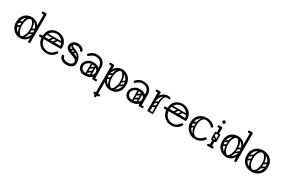

<svg xmlns="http://www.w3.org/2000/svg" viewBox="138 -2258 6017 4089"><g transform="rotate(30 3146.0 -213.0)"><path d="M291 9Q228 9 173 -22Q118 -53 84 -110Q50 -167 50 -245Q50 -314 70.5 -363.5Q91 -413 126 -444.5Q161 -476 203.5 -490.5Q246 -505 291 -505Q351 -505 401.5 -478.5Q452 -452 482 -395Q512 -338 512 -245Q512 -167 483 -110Q454 -53 404.5 -22Q355 9 291 9ZM291 -41Q340 -41 382 -66.5Q424 -92 450.5 -138Q477 -184 477 -246Q477 -319 450 -365Q423 -411 380.5 -433Q338 -455 291 -455Q245 -455 202.5 -433Q160 -411 132.5 -365Q105 -319 105 -246Q105 -184 131.5 -138Q158 -92 200.5 -66.5Q243 -41 291 -41ZM505 4Q478 4 478 -22V-700Q478 -726 505 -726Q533 -726 533 -700V-22Q533 4 505 4ZM387 -157Q378 -171 391 -181L468 -235Q483 -245 492 -231Q503 -216 489 -207L412 -152Q407 -148 399.5 -149Q392 -150 387 -157ZM394 -255Q385 -269 398 -279L475 -333Q490 -343 499 -329Q510 -314 496 -305L419 -250Q414 -246 406.5 -247Q399 -248 394 -255ZM81 -157Q71 -172 85 -181L162 -235Q177 -245 186 -231Q197 -216 183 -207L106 -152Q100 -148 93 -149Q86 -150 81 -157ZM81 -255Q71 -270 85 -279L162 -333Q177 -343 186 -329Q197 -314 183 -305L106 -250Q100 -246 93 -247Q86 -248 81 -255ZM288 -7Q254 -9 224 -36.5Q194 -64 175.5 -116.5Q157 -169 157 -245Q157 -338 175.5 -389Q194 -440 224 -460.5Q254 -481 288 -481L291 -455Q270 -455 247 -430.5Q224 -406 208 -359.5Q192 -313 192 -246Q192 -186 208 -139.5Q224 -93 247.5 -67Q271 -41 291 -41ZM288 -7 291 -41Q307 -41 323.5 -60Q340 -79 353.5 -110Q367 -141 375.5 -177Q384 -213 384 -246Q384 -308 370.5 -355Q357 -402 335.5 -428.5Q314 -455 291 -455L288 -481Q322 -481 352 -460.5Q382 -440 400.5 -389Q419 -338 419 -245Q419 -169 400.5 -116.5Q382 -64 352 -36.5Q322 -9 288 -7ZM531 -702Q529 -689 522 -685Q518 -678 497 -678H446Q434 -678 427 -685Q421 -691 421 -702Q421 -713 427 -719Q434 -726 446 -726H497Q508 -726 514 -724.5Q520 -723 521 -721Q525 -717 528 -712Q531 -707 531 -702Z M942 10Q872 10 816.5 -19.5Q761 -49 726.5 -102Q692 -155 686 -225H642Q616 -225 616 -250Q616 -275 642 -275H686Q691 -358 727 -410Q763 -462 815.5 -486Q868 -510 924 -510Q963 -510 1006.5 -497.5Q1050 -485 1087.5 -455.5Q1125 -426 1149 -376.5Q1173 -327 1173 -253Q1173 -245 1167 -235Q1161 -225 1147 -225H741Q747 -170 774 -128.5Q801 -87 844.5 -63.5Q888 -40 942 -40Q985 -40 1015 -54.5Q1045 -69 1066 -89.5Q1087 -110 1103 -129Q1109 -137 1115.5 -141.5Q1122 -146 1129 -146Q1133 -146 1138.5 -144.5Q1144 -143 1147 -141Q1157 -134 1157 -120Q1157 -114 1152 -106Q1147 -98 1129 -76Q1117 -61 1093 -41Q1069 -21 1031.5 -5.5Q994 10 942 10ZM741 -276H1109Q1117 -276 1117 -283Q1117 -303 1105 -332.5Q1093 -362 1069 -391.5Q1045 -421 1008.5 -440.5Q972 -460 922 -460Q878 -460 838.5 -440.5Q799 -421 772.5 -380.5Q746 -340 741 -276ZM1027 -372H1130V-337H1027ZM921 -366Q934 -356 925 -343L859 -249Q850 -235 834 -246Q821 -256 830 -269L896 -363Q900 -368 907 -369.5Q914 -371 921 -366ZM1019 -366Q1032 -356 1023 -343L957 -249Q948 -235 932 -246Q919 -256 928 -269L994 -363Q998 -368 1005 -369.5Q1012 -371 1019 -366ZM723 -259Q723 -276 740 -276H1072Q1089 -276 1089 -259Q1089 -241 1073 -241H741Q723 -241 723 -259ZM723 -355Q723 -372 740 -372H1072Q1089 -372 1089 -355Q1089 -337 1073 -337H741Q723 -337 723 -355Z M1422 10Q1403 10 1376 4.5Q1349 -1 1322 -14.5Q1295 -28 1274.5 -52.5Q1254 -77 1248 -114Q1248 -116 1248 -117.5Q1248 -119 1248 -120Q1248 -142 1273 -142H1276Q1298 -142 1304 -117Q1311 -89 1331 -73.5Q1351 -58 1377 -52Q1403 -46 1426 -46Q1487 -46 1519.5 -71Q1552 -96 1552 -124Q1552 -157 1531.5 -177Q1511 -197 1478 -210Q1445 -223 1408.5 -234.5Q1372 -246 1339 -262Q1306 -278 1285.5 -304Q1265 -330 1265 -372Q1265 -430 1307 -470Q1349 -510 1428 -510Q1485 -510 1528.5 -483.5Q1572 -457 1582 -415Q1583 -413 1583 -408Q1583 -388 1558 -388H1553Q1542 -388 1536 -394Q1530 -400 1525 -410Q1515 -431 1486 -443Q1457 -455 1428 -455Q1377 -455 1348.5 -434.5Q1320 -414 1320 -374Q1320 -345 1340.5 -328Q1361 -311 1394 -299.5Q1427 -288 1463.5 -277Q1500 -266 1533 -248.5Q1566 -231 1586.5 -201.5Q1607 -172 1607 -123Q1607 -62 1557.5 -26Q1508 10 1422 10ZM1572 -123Q1572 -189 1553 -228Q1534 -267 1504 -289Q1474 -311 1440 -324Q1406 -337 1376 -350.5Q1346 -364 1327 -385Q1308 -406 1308 -445L1343 -447Q1343 -421 1362 -405.5Q1381 -390 1411 -378.5Q1441 -367 1475 -351Q1509 -335 1539 -308.5Q1569 -282 1588 -237.5Q1607 -193 1607 -123ZM1421 -363Q1427 -356 1425 -349.5Q1423 -343 1417 -339L1357 -297Q1342 -287 1331 -300Q1321 -313 1336 -325L1396 -367Q1410 -377 1421 -363ZM1492 -337Q1497 -330 1495.5 -323.5Q1494 -317 1487 -313L1427 -271Q1413 -261 1402 -274Q1391 -288 1407 -299L1467 -341Q1480 -351 1492 -337Z M2054 -24Q2054 -29 2057 -34Q2060 -39 2064 -43Q2066 -45 2071.5 -46.5Q2077 -48 2088 -48H2139Q2151 -48 2158 -41Q2164 -36 2164 -24Q2164 -13 2158 -7Q2151 0 2139 0H2088Q2067 0 2063 -7Q2056 -11 2054 -24ZM1869 10Q1794 10 1747.5 -34.5Q1701 -79 1701 -149Q1701 -198 1728 -238Q1755 -278 1800.5 -302.5Q1846 -327 1899 -327Q1960 -327 1998.5 -311Q2037 -295 2054 -278Q2054 -379 2009 -418.5Q1964 -458 1887 -458Q1850 -458 1816.5 -439.5Q1783 -421 1761 -400Q1750 -389 1743.5 -385Q1737 -381 1731 -381Q1718 -381 1709 -393Q1703 -401 1703 -409Q1703 -417 1711 -425Q1750 -467 1793 -488.5Q1836 -510 1887 -510Q1991 -510 2049 -454Q2107 -398 2107 -300V-26Q2107 0 2079 0Q2052 0 2052 -26V-58Q2016 -18 1969 -4Q1922 10 1869 10ZM1879 -46Q1919 -46 1959.5 -59Q2000 -72 2027 -98Q2054 -124 2054 -161Q2054 -204 2029 -229Q2004 -254 1966.5 -265.5Q1929 -277 1892 -277Q1859 -277 1827.5 -259Q1796 -241 1775.5 -212Q1755 -183 1755 -150Q1755 -104 1785.5 -75Q1816 -46 1879 -46ZM1886 -78Q1876 -93 1890 -102L1967 -156Q1982 -166 1991 -152Q2002 -137 1988 -128L1911 -73Q1905 -69 1898 -70Q1891 -71 1886 -78ZM1886 -176Q1876 -191 1890 -200L1967 -254Q1982 -264 1991 -250Q2002 -235 1988 -226L1911 -171Q1905 -167 1898 -168Q1891 -169 1886 -176ZM1986 -17Q1969 -17 1969 -34V-287Q1969 -304 1986 -304Q2004 -304 2004 -288V-35Q2004 -17 1986 -17ZM1890 -17Q1873 -17 1873 -34V-287Q1873 -304 1890 -304Q1908 -304 1908 -288V-35Q1908 -17 1890 -17Z M2512 -505Q2576 -505 2630.5 -474Q2685 -443 2719 -386Q2753 -329 2753 -251Q2753 -182 2732.5 -132.5Q2712 -83 2677 -51.5Q2642 -20 2599.5 -5.5Q2557 9 2512 9Q2452 9 2401.5 -17.5Q2351 -44 2321 -101.5Q2291 -159 2291 -251Q2291 -329 2320 -386Q2349 -443 2399 -474Q2449 -505 2512 -505ZM2512 -455Q2464 -455 2421.5 -429.5Q2379 -404 2352.5 -358Q2326 -312 2326 -250Q2326 -177 2353 -131Q2380 -85 2423 -63Q2466 -41 2512 -41Q2558 -41 2600.5 -63Q2643 -85 2670.5 -131Q2698 -177 2698 -250Q2698 -312 2671.5 -358Q2645 -404 2603 -429.5Q2561 -455 2512 -455ZM2298 -500Q2325 -500 2325 -474V274Q2325 300 2298 300Q2270 300 2270 274V-474Q2270 -500 2298 -500ZM2321 -476Q2319 -463 2312 -459Q2308 -452 2287 -452H2236Q2224 -452 2217 -459Q2211 -465 2211 -476Q2211 -488 2217 -493Q2224 -500 2236 -500H2287Q2298 -500 2304 -498.5Q2310 -497 2311 -495Q2315 -491 2318 -486Q2321 -481 2321 -476ZM2506 -7Q2472 -9 2442 -36.5Q2412 -64 2393.5 -116.5Q2375 -169 2375 -245Q2375 -338 2393.5 -389Q2412 -440 2442 -460.5Q2472 -481 2506 -481L2509 -455Q2488 -455 2465 -430.5Q2442 -406 2426 -359.5Q2410 -313 2410 -246Q2410 -186 2426 -139.5Q2442 -93 2465.5 -67Q2489 -41 2509 -41ZM2506 -7 2509 -41Q2525 -41 2541.5 -60Q2558 -79 2571.5 -110Q2585 -141 2593.5 -177Q2602 -213 2602 -246Q2602 -308 2588.5 -355Q2575 -402 2553.5 -428.5Q2532 -455 2509 -455L2506 -481Q2540 -481 2570 -460.5Q2600 -440 2618.5 -389Q2637 -338 2637 -245Q2637 -169 2618.5 -116.5Q2600 -64 2570 -36.5Q2540 -9 2506 -7ZM2226 225Q2226 214 2233 208Q2240 201 2252 201H2301Q2313 201 2320 207Q2327 214 2327 225Q2327 237 2320 244Q2313 250 2301 250H2252Q2240 250 2233 243Q2226 237 2226 225ZM2380 225Q2380 237 2373 243Q2366 250 2354 250H2305Q2294 250 2286 244Q2279 237 2279 225Q2279 214 2286 207Q2294 201 2305 201H2354Q2366 201 2373 208Q2380 214 2380 225ZM2322 -250Q2307 -239 2298 -253Q2294 -258 2293.5 -265Q2293 -272 2301 -278L2378 -332Q2393 -342 2403 -328Q2407 -322 2406.5 -315.5Q2406 -309 2399 -304ZM2324 -153Q2309 -142 2300 -156Q2296 -161 2295.5 -168Q2295 -175 2303 -181L2380 -235Q2395 -245 2405 -231Q2409 -225 2408.5 -218.5Q2408 -212 2401 -207ZM2636 -250Q2621 -239 2612 -253Q2608 -258 2607.5 -265Q2607 -272 2615 -278L2692 -332Q2707 -342 2717 -328Q2721 -322 2720.5 -315.5Q2720 -309 2713 -304ZM2630 -153Q2615 -142 2606 -156Q2602 -161 2601.5 -168Q2601 -175 2609 -181L2686 -235Q2701 -245 2711 -231Q2715 -225 2714.5 -218.5Q2714 -212 2707 -207Z M3199 -24Q3199 -29 3202 -34Q3205 -39 3209 -43Q3211 -45 3216.5 -46.5Q3222 -48 3233 -48H3284Q3296 -48 3303 -41Q3309 -36 3309 -24Q3309 -13 3303 -7Q3296 0 3284 0H3233Q3212 0 3208 -7Q3201 -11 3199 -24ZM3014 10Q2939 10 2892.5 -34.5Q2846 -79 2846 -149Q2846 -198 2873 -238Q2900 -278 2945.5 -302.5Q2991 -327 3044 -327Q3105 -327 3143.5 -311Q3182 -295 3199 -278Q3199 -379 3154 -418.5Q3109 -458 3032 -458Q2995 -458 2961.5 -439.5Q2928 -421 2906 -400Q2895 -389 2888.5 -385Q2882 -381 2876 -381Q2863 -381 2854 -393Q2848 -401 2848 -409Q2848 -417 2856 -425Q2895 -467 2938 -488.5Q2981 -510 3032 -510Q3136 -510 3194 -454Q3252 -398 3252 -300V-26Q3252 0 3224 0Q3197 0 3197 -26V-58Q3161 -18 3114 -4Q3067 10 3014 10ZM3024 -46Q3064 -46 3104.5 -59Q3145 -72 3172 -98Q3199 -124 3199 -161Q3199 -204 3174 -229Q3149 -254 3111.5 -265.5Q3074 -277 3037 -277Q3004 -277 2972.5 -259Q2941 -241 2920.5 -212Q2900 -183 2900 -150Q2900 -104 2930.5 -75Q2961 -46 3024 -46ZM3031 -78Q3021 -93 3035 -102L3112 -156Q3127 -166 3136 -152Q3147 -137 3133 -128L3056 -73Q3050 -69 3043 -70Q3036 -71 3031 -78ZM3031 -176Q3021 -191 3035 -200L3112 -254Q3127 -264 3136 -250Q3147 -235 3133 -226L3056 -171Q3050 -167 3043 -168Q3036 -169 3031 -176ZM3131 -17Q3114 -17 3114 -34V-287Q3114 -304 3131 -304Q3149 -304 3149 -288V-35Q3149 -17 3131 -17ZM3035 -17Q3018 -17 3018 -34V-287Q3018 -304 3035 -304Q3053 -304 3053 -288V-35Q3053 -17 3035 -17Z M3425 -240Q3425 -331 3456 -389.5Q3487 -448 3538 -476.5Q3589 -505 3647 -505Q3668 -505 3686 -500Q3697 -497 3704 -490Q3711 -483 3711 -472Q3711 -448 3691 -448Q3684 -448 3671 -451.5Q3658 -455 3646 -455Q3600 -455 3559.5 -433.5Q3519 -412 3493.5 -366.5Q3468 -321 3468 -249ZM3440 0Q3413 0 3413 -26V-474Q3413 -500 3440 -500Q3468 -500 3468 -474V-26Q3468 0 3440 0ZM3465 -476Q3465 -470 3461.5 -465.5Q3458 -461 3456 -459Q3453 -456 3447.5 -454Q3442 -452 3431 -452H3380Q3368 -452 3361 -459Q3355 -465 3355 -476Q3355 -487 3361 -493Q3368 -500 3380 -500H3431Q3442 -500 3448 -498.5Q3454 -497 3455 -495Q3459 -491 3462 -486Q3465 -481 3465 -476ZM3535 0Q3519 0 3519 -16V-245Q3519 -338 3536 -389Q3553 -440 3581 -460.5Q3609 -481 3643 -481L3646 -455Q3591 -455 3572.5 -400.5Q3554 -346 3554 -246V-16Q3554 0 3538 0ZM3422 -17Q3422 -35 3440 -35H3536Q3554 -35 3554 -17Q3554 0 3535 0H3439Q3422 0 3422 -17ZM3468 -221Q3453 -210 3444 -224Q3440 -229 3439.5 -236Q3439 -243 3447 -249L3524 -303Q3539 -313 3549 -299Q3553 -293 3552.5 -286.5Q3552 -280 3545 -275ZM3466 -122Q3451 -111 3442 -125Q3438 -130 3437.5 -137Q3437 -144 3445 -150L3522 -204Q3537 -214 3547 -200Q3551 -194 3550.5 -187.5Q3550 -181 3543 -176Z M4012 10Q3942 10 3886.5 -19.5Q3831 -49 3796.5 -102Q3762 -155 3756 -225H3712Q3686 -225 3686 -250Q3686 -275 3712 -275H3756Q3761 -358 3797 -410Q3833 -462 3885.5 -486Q3938 -510 3994 -510Q4033 -510 4076.5 -497.5Q4120 -485 4157.5 -455.5Q4195 -426 4219 -376.5Q4243 -327 4243 -253Q4243 -245 4237 -235Q4231 -225 4217 -225H3811Q3817 -170 3844 -128.5Q3871 -87 3914.5 -63.5Q3958 -40 4012 -40Q4055 -40 4085 -54.5Q4115 -69 4136 -89.5Q4157 -110 4173 -129Q4179 -137 4185.5 -141.5Q4192 -146 4199 -146Q4203 -146 4208.5 -144.5Q4214 -143 4217 -141Q4227 -134 4227 -120Q4227 -114 4222 -106Q4217 -98 4199 -76Q4187 -61 4163 -41Q4139 -21 4101.5 -5.5Q4064 10 4012 10ZM3811 -276H4179Q4187 -276 4187 -283Q4187 -303 4175 -332.5Q4163 -362 4139 -391.5Q4115 -421 4078.5 -440.5Q4042 -460 3992 -460Q3948 -460 3908.5 -440.5Q3869 -421 3842.5 -380.5Q3816 -340 3811 -276ZM4097 -372H4200V-337H4097ZM3991 -366Q4004 -356 3995 -343L3929 -249Q3920 -235 3904 -246Q3891 -256 3900 -269L3966 -363Q3970 -368 3977 -369.5Q3984 -371 3991 -366ZM4089 -366Q4102 -356 4093 -343L4027 -249Q4018 -235 4002 -246Q3989 -256 3998 -269L4064 -363Q4068 -368 4075 -369.5Q4082 -371 4089 -366ZM3793 -259Q3793 -276 3810 -276H4142Q4159 -276 4159 -259Q4159 -241 4143 -241H3811Q3793 -241 3793 -259ZM3793 -355Q3793 -372 3810 -372H4142Q4159 -372 4159 -355Q4159 -337 4143 -337H3811Q3793 -337 3793 -355Z M4791 -384Q4784 -380 4775 -380Q4761 -380 4752 -391Q4721 -427 4679 -443.5Q4637 -460 4593 -460Q4544 -460 4496.5 -438Q4449 -416 4418.5 -369.5Q4388 -323 4388 -250Q4388 -188 4417.5 -140.5Q4447 -93 4494 -66.5Q4541 -40 4593 -40Q4640 -40 4683.5 -62.5Q4727 -85 4757 -125Q4769 -140 4782 -140Q4792 -140 4798 -135Q4810 -126 4810 -112Q4810 -104 4804 -96Q4767 -46 4711 -18Q4655 10 4593 10Q4525 10 4465.5 -22.5Q4406 -55 4369.5 -114Q4333 -173 4333 -250Q4333 -319 4355.5 -368.5Q4378 -418 4415.5 -449Q4453 -480 4499 -495Q4545 -510 4593 -510Q4649 -510 4703 -489.5Q4757 -469 4794 -425Q4802 -416 4802 -404Q4802 -390 4791 -384ZM4364 -157Q4354 -172 4368 -181L4445 -235Q4460 -245 4469 -231Q4480 -216 4466 -207L4389 -152Q4383 -148 4376 -149Q4369 -150 4364 -157ZM4364 -255Q4354 -270 4368 -279L4445 -333Q4460 -343 4469 -329Q4480 -314 4466 -305L4389 -250Q4383 -246 4376 -247Q4369 -248 4364 -255ZM4590 -6Q4556 -8 4521.5 -35.5Q4487 -63 4463.5 -116Q4440 -169 4440 -245Q4440 -338 4463.5 -390.5Q4487 -443 4521.5 -464.5Q4556 -486 4590 -486L4593 -460Q4538 -460 4506.5 -403Q4475 -346 4475 -246Q4475 -186 4491.5 -139.5Q4508 -93 4535 -66.5Q4562 -40 4593 -40Z M4897 -452Q4885 -452 4878 -459Q4872 -465 4872 -476Q4872 -488 4878 -493Q4885 -500 4897 -500H4948Q4959 -500 4965 -498.5Q4971 -497 4972 -495Q4980 -487 4980 -476Q4979 -465 4973 -459Q4970 -456 4964.5 -454Q4959 -452 4948 -452ZM4889 -170Q4889 -187 4906 -187H5003Q5020 -187 5020 -170Q5020 -152 5004 -152H4906Q4899 -152 4894 -156.5Q4889 -161 4889 -170ZM4954 -3Q4927 -3 4927 -29V-158Q4927 -184 4954 -184Q4982 -184 4982 -158V-29Q4982 -3 4954 -3ZM4954 -314Q4927 -314 4927 -340V-474Q4927 -500 4954 -500Q4982 -500 4982 -474V-340Q4982 -314 4954 -314ZM4889 -332Q4889 -349 4906 -349H5003Q5020 -349 5020 -332Q5020 -314 5004 -314H4906Q4899 -314 4894 -318.5Q4889 -323 4889 -332ZM4894 -267Q4904 -280 4917 -271L5011 -205Q5025 -196 5014 -180Q5004 -167 4991 -176L4897 -242Q4892 -246 4890.5 -253Q4889 -260 4894 -267ZM5002 -153Q4985 -153 4985 -170V-326Q4985 -343 5002 -343Q5020 -343 5020 -327V-171Q5020 -153 5002 -153ZM4906 -153Q4889 -153 4889 -170V-326Q4889 -343 4906 -343Q4924 -343 4924 -327V-171Q4924 -153 4906 -153ZM4877 -25Q4877 -36 4884 -42Q4891 -49 4903 -49H4952Q4964 -49 4971 -43Q4978 -36 4978 -25Q4978 -13 4971 -6Q4964 0 4952 0H4903Q4891 0 4884 -7Q4877 -13 4877 -25ZM5031 -25Q5031 -13 5024 -7Q5017 0 5005 0H4956Q4945 0 4937 -6Q4930 -13 4930 -25Q4930 -36 4937 -43Q4945 -49 4956 -49H5005Q5017 -49 5024 -42Q5031 -36 5031 -25ZM4949 -576Q4933 -576 4922.5 -587Q4912 -598 4912 -614Q4912 -629 4922.5 -640Q4933 -651 4949 -651Q4965 -651 4976 -640Q4987 -629 4987 -614Q4987 -598 4976 -587Q4965 -576 4949 -576Z M5360 9Q5297 9 5242 -22Q5187 -53 5153 -110Q5119 -167 5119 -245Q5119 -314 5139.5 -363.5Q5160 -413 5195 -444.5Q5230 -476 5272.5 -490.5Q5315 -505 5360 -505Q5420 -505 5470.5 -478.5Q5521 -452 5551 -395Q5581 -338 5581 -245Q5581 -167 5552 -110Q5523 -53 5473.5 -22Q5424 9 5360 9ZM5360 -41Q5409 -41 5451 -66.5Q5493 -92 5519.5 -138Q5546 -184 5546 -246Q5546 -319 5519 -365Q5492 -411 5449.5 -433Q5407 -455 5360 -455Q5314 -455 5271.5 -433Q5229 -411 5201.5 -365Q5174 -319 5174 -246Q5174 -184 5200.5 -138Q5227 -92 5269.5 -66.5Q5312 -41 5360 -41ZM5574 4Q5547 4 5547 -22V-700Q5547 -726 5574 -726Q5602 -726 5602 -700V-22Q5602 4 5574 4ZM5456 -157Q5447 -171 5460 -181L5537 -235Q5552 -245 5561 -231Q5572 -216 5558 -207L5481 -152Q5476 -148 5468.5 -149Q5461 -150 5456 -157ZM5463 -255Q5454 -269 5467 -279L5544 -333Q5559 -343 5568 -329Q5579 -314 5565 -305L5488 -250Q5483 -246 5475.5 -247Q5468 -248 5463 -255ZM5150 -157Q5140 -172 5154 -181L5231 -235Q5246 -245 5255 -231Q5266 -216 5252 -207L5175 -152Q5169 -148 5162 -149Q5155 -150 5150 -157ZM5150 -255Q5140 -270 5154 -279L5231 -333Q5246 -343 5255 -329Q5266 -314 5252 -305L5175 -250Q5169 -246 5162 -247Q5155 -248 5150 -255ZM5357 -7Q5323 -9 5293 -36.5Q5263 -64 5244.5 -116.5Q5226 -169 5226 -245Q5226 -338 5244.5 -389Q5263 -440 5293 -460.5Q5323 -481 5357 -481L5360 -455Q5339 -455 5316 -430.5Q5293 -406 5277 -359.5Q5261 -313 5261 -246Q5261 -186 5277 -139.5Q5293 -93 5316.5 -67Q5340 -41 5360 -41ZM5357 -7 5360 -41Q5376 -41 5392.5 -60Q5409 -79 5422.5 -110Q5436 -141 5444.5 -177Q5453 -213 5453 -246Q5453 -308 5439.5 -355Q5426 -402 5404.5 -428.5Q5383 -455 5360 -455L5357 -481Q5391 -481 5421 -460.5Q5451 -440 5469.5 -389Q5488 -338 5488 -245Q5488 -169 5469.5 -116.5Q5451 -64 5421 -36.5Q5391 -9 5357 -7ZM5600 -702Q5598 -689 5591 -685Q5587 -678 5566 -678H5515Q5503 -678 5496 -685Q5490 -691 5490 -702Q5490 -713 5496 -719Q5503 -726 5515 -726H5566Q5577 -726 5583 -724.5Q5589 -723 5590 -721Q5594 -717 5597 -712Q5600 -707 5600 -702Z M5982 10Q5934 10 5888 -5Q5842 -20 5804.5 -51Q5767 -82 5744.5 -131.5Q5722 -181 5722 -250Q5722 -319 5744.5 -368.5Q5767 -418 5804.5 -449Q5842 -480 5888 -495Q5934 -510 5982 -510Q6030 -510 6076 -495Q6122 -480 6159.5 -449Q6197 -418 6219.5 -368.5Q6242 -319 6242 -250Q6242 -181 6219.5 -131.5Q6197 -82 6159.5 -51Q6122 -20 6076 -5Q6030 10 5982 10ZM5982 -40Q6032 -40 6079 -62Q6126 -84 6156.5 -130.5Q6187 -177 6187 -250Q6187 -323 6156.5 -369.5Q6126 -416 6079 -438Q6032 -460 5982 -460Q5933 -460 5885.5 -438Q5838 -416 5807.5 -369.5Q5777 -323 5777 -250Q5777 -177 5807.5 -130.5Q5838 -84 5885.5 -62Q5933 -40 5982 -40ZM5983 -4Q5952 -4 5918 -29Q5884 -54 5861 -108Q5838 -162 5838 -250Q5838 -318 5852 -364.5Q5866 -411 5888 -438.5Q5910 -466 5935.5 -478Q5961 -490 5983 -490V-460Q5963 -460 5937 -437Q5911 -414 5892.5 -367.5Q5874 -321 5874 -250Q5874 -183 5891.5 -136Q5909 -89 5934.5 -64.5Q5960 -40 5983 -40ZM5983 -4V-40Q6006 -40 6031.5 -64.5Q6057 -89 6074.5 -136Q6092 -183 6092 -250Q6092 -321 6073.5 -367.5Q6055 -414 6029.5 -437Q6004 -460 5983 -460V-490Q6006 -490 6031 -478Q6056 -466 6078 -438.5Q6100 -411 6114 -364.5Q6128 -318 6128 -250Q6128 -162 6105 -108Q6082 -54 6048.5 -29Q6015 -4 5983 -4ZM5785 -249Q5770 -238 5761 -252Q5757 -257 5756.5 -264Q5756 -271 5764 -277L5841 -331Q5856 -341 5866 -327Q5870 -321 5869.5 -314.5Q5869 -308 5862 -303ZM5787 -152Q5772 -141 5763 -155Q5759 -160 5758.5 -167Q5758 -174 5766 -180L5843 -234Q5858 -244 5868 -230Q5872 -224 5871.5 -217.5Q5871 -211 5864 -206ZM6121 -249Q6106 -238 6097 -252Q6093 -257 6092.5 -264Q6092 -271 6100 -277L6177 -331Q6192 -341 6202 -327Q6206 -321 6205.5 -314.5Q6205 -308 6198 -303ZM6123 -152Q6108 -141 6099 -155Q6095 -160 6094.5 -167Q6094 -174 6102 -180L6179 -234Q6194 -244 6204 -230Q6208 -224 6207.5 -217.5Q6207 -211 6200 -206Z"/></g></svg>

Font: Agu Display Uzo
Style: Regular
Weight: 400
Version: Version 1.103